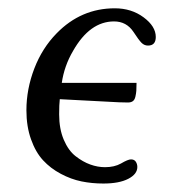

<svg xmlns="http://www.w3.org/2000/svg" viewBox="-20 -430 426 458"><path d="M43 -167Q43 -217.3 61.8 -266.4Q80.6 -315.4 115.2 -350.6Q173.3 -410.2 253.9 -410.2Q293.5 -410.2 322.5 -388.7Q351.6 -367.2 351.6 -341.8Q351.6 -321.3 333 -321.3Q324.2 -321.3 317.6 -327.9Q311 -334.5 298.3 -354Q281.7 -378.9 252 -378.9Q194.3 -378.9 154.3 -308.6Q133.3 -272.9 127.4 -232.4H305.7Q305.7 -220.2 305.2 -213.6Q304.7 -207 303 -199.5Q301.3 -191.9 296.9 -188.7Q292.5 -185.5 285.2 -185.5Q273.4 -185.5 263.7 -186L122.6 -193.4Q121.1 -180.7 121.1 -157.2Q121.1 -122.6 132.1 -96.7Q143.1 -70.8 160.4 -57.4Q177.7 -43.9 195.3 -37.6Q212.9 -31.2 230.5 -31.2Q252.9 -31.2 268.6 -40Q285.2 -49.8 292.5 -49.8Q300.3 -49.8 304 -44.2Q307.6 -38.6 307.6 -31.7Q307.6 -14.6 285.9 -3.4Q264.2 7.8 226.6 7.8Q199.2 7.8 174.3 2.7Q149.4 -2.4 125 -15.4Q100.6 -28.3 82.8 -47.6Q64.9 -66.9 54 -97.7Q43 -128.4 43 -167Z"/></svg>

Font: Theano Old Style
Style: Regular
Weight: 400
Designer: Alexey Kryukov
Version: Version 2.00